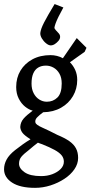

<svg xmlns="http://www.w3.org/2000/svg" viewBox="-35 -734 447 948"><path d="M215.3 -509.9Q205.4 -509.9 192.7 -520Q180.1 -530 171.5 -544.5Q163 -559.1 164 -571.3Q166 -590.5 182.3 -622.4Q198.6 -654.3 234.7 -714L277.9 -697.1Q263.5 -671 253.7 -651.1Q244 -631.1 239.4 -618.1Q234.8 -605 233.8 -598Q233.4 -592.5 240.5 -585.1Q247.6 -577.7 255.2 -569.1Q262.7 -560.5 261.7 -550Q261.2 -541.2 253.4 -532Q245.5 -522.8 235.6 -516.3Q225.6 -509.9 215.3 -509.9ZM138.2 193.5Q64.4 193.5 24.7 167.6Q-15 141.7 -15 101.6Q-15 77.1 -2.5 53.9Q9.9 30.6 39.5 7.2Q57.5 -6.8 76.3 -20.4Q95.2 -34 115.7 -46.3Q85.6 -65.2 75.9 -78.3Q66.2 -91.3 65 -106.8Q66.2 -130.5 81.2 -148Q96.3 -165.5 126.5 -187.7Q107.7 -192.3 88.8 -207.5Q70 -222.6 57.4 -247.4Q44.9 -272.1 44.9 -304.1Q44.9 -350 66.1 -385.4Q87.4 -420.8 125.5 -441.3Q163.7 -461.8 214.3 -461.8Q230.5 -461.8 246.4 -457.9Q262.3 -453.9 275.5 -446.5L344 -546L392 -498L383 -478.2L310.3 -426.5Q326.8 -409.9 336.6 -388Q346.3 -366.1 346.3 -339.3Q346.3 -295.5 325.3 -259.6Q304.4 -223.6 266.5 -202.1Q228.6 -180.6 178.3 -179.8Q158.3 -165.4 147.5 -153.6Q136.8 -141.8 139.9 -128.9Q142.5 -117.7 174 -103.9Q205.4 -90 248.1 -68Q284.8 -52.8 307.3 -37.1Q329.7 -21.3 340.2 -1.4Q350.7 18.4 350.7 45.7Q350.7 75.1 332.3 101.9Q313.9 128.7 282.9 149Q252 169.4 214.3 181.5Q176.6 193.5 138.2 193.5ZM168 135.5Q198.4 135.5 223.5 126Q248.7 116.5 264.5 100.5Q280.3 84.5 280.3 64.3Q280.3 46.8 269.5 33.2Q258.6 19.5 234.9 6.4Q211.2 -6.7 173.1 -21.9Q167.3 -23.9 162 -25.7Q156.7 -27.6 152.2 -29.6Q141.5 -21.2 130.4 -12.5Q119.4 -3.7 108.5 6Q82.7 25.5 70.9 39.6Q59 53.6 59 74.5Q59 97.4 86.2 116.4Q113.5 135.5 168 135.5ZM196.3 -231.7Q227.3 -231.7 248.5 -252.5Q269.7 -273.3 269.7 -321.7Q269.7 -350.3 258.7 -369.9Q247.7 -389.5 230 -399.7Q212.2 -410 191.7 -410Q169.8 -410 153.9 -400.6Q138 -391.3 129.3 -371.6Q120.7 -352 120.7 -321Q120.7 -294 131.1 -273.8Q141.5 -253.6 158.9 -242.7Q176.3 -231.7 196.3 -231.7Z"/></svg>

Font: Ancizar Sans Thin
Style: Italic
Weight: 100
Italic angle: -4°
Designer: Cesar Puertas, Viviana Monsalve, Julian Moncada, Julian Prieto, Jose Castro, Mariel Hernandez, Felipe Aragon, Sara Alarc
Version: Version 8.100